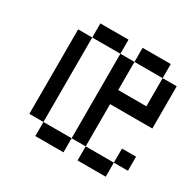

<svg xmlns="http://www.w3.org/2000/svg" viewBox="-119 -619 738 738"><g transform="rotate(30 250.0 -250.0)"><path d="M500 -62.5V-125H437.5V-62.5H312.5V0H437.5V-62.5ZM125 -62.5V0H250V-62.5ZM125 -62.5Q125 -62.5 125 -437.5H62.5Q62.5 -437.5 62.5 -62.5ZM250 -62.5H312.5V-250H500V-437.5H437.5Q437.5 -437.5 437.5 -312.5H312.5Q312.5 -312.5 312.5 -437.5H250Q250 -437.5 250 -62.5ZM125 -437.5H250V-500H125ZM312.5 -437.5H437.5V-500H312.5Z"/></g></svg>

Font: UnifontExMono
Style: Regular
Weight: 500
Version: Version 15.0.06